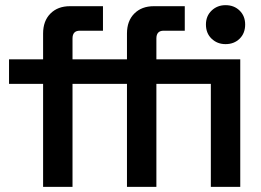

<svg xmlns="http://www.w3.org/2000/svg" viewBox="-20 -724 1012 744"><path d="M472 0V-399H367V-494H472V-594Q472 -643 500.5 -671.5Q529 -700 576 -700H696V-605H614Q586 -605 586 -575V-494H797V-399H586V0ZM147 0V-399H15V-494H147V-594Q147 -643 175.5 -671.5Q204 -700 251 -700H379V-605H289Q261 -605 261 -575V-494H367V-399H261V0ZM797 0V-494H911V0ZM778 -629Q778 -662 800 -683Q822 -704 854 -704Q887 -704 908.5 -683Q930 -662 930 -629Q930 -595 908.5 -574Q887 -553 854 -553Q822 -553 800 -574Q778 -595 778 -629Z"/></svg>

Font: Space Grotesk Frontify SemiBold
Style: Regular
Weight: 600
Designer: Florian Karsten
Version: Version 2.000